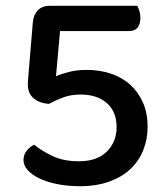

<svg xmlns="http://www.w3.org/2000/svg" viewBox="-20 -628 574 662"><path d="M453 -608Q457 -602 460.5 -591Q464 -580 464 -567Q464 -521 425 -521H187L173 -365Q190 -373 218 -380Q246 -387 279 -387Q325 -387 364 -373.5Q403 -360 430.5 -334.5Q458 -309 473.5 -273Q489 -237 489 -191Q489 -148 474 -110.5Q459 -73 430 -45.5Q401 -18 357 -2Q313 14 256 14Q212 14 176 6.5Q140 -1 114.5 -13.5Q89 -26 75 -42Q61 -58 61 -76Q61 -95 72.5 -109Q84 -123 98 -129Q122 -109 160 -90.5Q198 -72 252 -72Q315 -72 348.5 -105.5Q382 -139 382 -190Q382 -243 348.5 -272.5Q315 -302 258 -302Q225 -302 199 -292.5Q173 -283 149 -270Q116 -272 96 -289Q76 -306 76 -337Q76 -342 76.5 -350Q77 -358 78 -369L93 -549Q95 -576 110 -592Q125 -608 152 -608H453Z"/></svg>

Font: Baloo Thambi 2 Medium
Style: Regular
Weight: 500
Designer: Aadarsh Rajan and Ek Type
Foundry: Ek Type
Version: Version 1.640;hotconv 1.0.111;makeotfexe 2.5.65597; ttfautoh